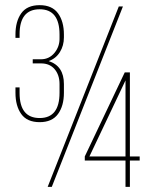

<svg xmlns="http://www.w3.org/2000/svg" viewBox="-20 -725 599 745"><path d="M134 -705Q182 -705 205 -673.5Q228 -642 228 -591V-580Q228 -548 212.5 -523Q197 -498 169 -488Q228 -469 228 -399V-365Q228 -314 205 -282.5Q182 -251 134 -251Q85 -251 62.5 -282.5Q40 -314 40 -365V-386H56V-364Q56 -267 134 -267Q211 -267 211 -365V-399Q211 -434 192 -456.5Q173 -479 139 -479H107V-495H139Q171 -495 191.5 -520Q212 -545 211 -578V-591Q211 -689 134 -689Q56 -689 56 -592V-578H40V-591Q40 -642 62.5 -673.5Q85 -705 134 -705ZM165 0 441 -700H457L181 0ZM467 0V-102H309V-118L464 -444H484V-118H522V-102H484V0ZM467 -413 327 -118H467Z"/></svg>

Font: Bebas Neue Light
Style: Regular
Weight: 300
Designer: Ryoichi Tsunekawa
Foundry: Ryoichi Tsunekawa
Version: Version 001.003; ttfautohint (v1.5.65-e2d9)